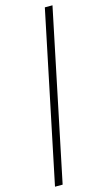

<svg xmlns="http://www.w3.org/2000/svg" viewBox="-165 -918 693 1238"><g transform="rotate(-15 181.5 -299.0)"><path d="M325 -866 89 268H38L274 -866Z"/></g></svg>

Font: Noto Sans Telugu UI ExtraCondensed Light
Style: Regular
Weight: 300
Width: 2
Designer: Jelle Bosma - Monotype Design Team
Foundry: Monotype Imaging Inc.
Version: Version 2.005; ttfautohint (v1.8.4.7-5d5b)